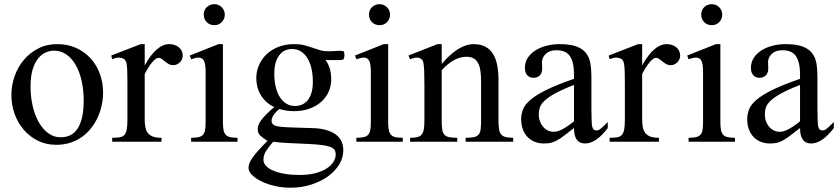

<svg xmlns="http://www.w3.org/2000/svg" viewBox="-20 -668 3951 905"><path d="M465.8 -231.9Q465.8 -203.1 459.7 -173.6Q453.6 -144 441.4 -116.7Q429.2 -89.4 410.6 -65.4Q392.1 -41.5 367.7 -23.7Q343.3 -5.9 312.5 4.4Q281.7 14.6 245.1 14.6Q198.2 14.6 159.4 -4.4Q120.6 -23.4 92.5 -55.7Q64.5 -87.9 49.1 -130.4Q33.7 -172.9 33.7 -219.2Q33.7 -264.6 48.6 -307.9Q63.5 -351.1 91.6 -384.8Q119.6 -418.5 159.7 -439.2Q199.7 -460 250 -460Q298.3 -460 337.9 -442.4Q377.4 -424.8 406 -394Q434.6 -363.3 450.2 -321.5Q465.8 -279.8 465.8 -231.9ZM374.5 -194.3Q374.5 -244.1 364.7 -287.1Q355 -330.1 336.9 -361.6Q318.8 -393.1 293 -411.1Q267.1 -429.2 234.9 -429.2Q215.8 -429.2 196 -420.9Q176.3 -412.6 160.2 -393.1Q144 -373.5 134 -341.1Q124 -308.6 124 -259.8Q124 -211.9 134 -168.5Q144 -125 162.6 -92.3Q181.2 -59.6 207.3 -40.3Q233.4 -21 265.6 -21Q290 -21 310.1 -30Q330.1 -39.1 344.2 -59.6Q358.4 -80.1 366.5 -113.3Q374.5 -146.5 374.5 -194.3Z M841.3 -406.2Q841.3 -397.5 837.9 -389.2Q834.5 -380.9 828.4 -374.8Q822.3 -368.7 814.2 -364.7Q806.2 -360.8 796.9 -360.8Q784.7 -360.8 775.1 -366.2Q765.6 -371.6 757.8 -378.2Q750 -384.8 742.7 -390.1Q735.4 -395.5 727.5 -395.5Q715.3 -395.5 698 -375.2Q680.7 -355 662.1 -319.3V-104Q662.1 -83 665.5 -66.9Q668.9 -50.8 677.7 -40Q686.5 -29.3 701.9 -23.9Q717.3 -18.6 741.2 -18.6V0H508.8V-18.6Q529.8 -18.6 543.7 -20.8Q557.6 -22.9 565.7 -31.2Q573.7 -39.6 577.1 -56.2Q580.6 -72.8 580.6 -101.1V-274.4Q580.6 -309.6 579.8 -330.3Q579.1 -351.1 577.4 -362.8Q575.7 -374.5 572.8 -379.9Q569.8 -385.3 565.9 -389.6Q555.2 -395.5 542.2 -396.5Q529.3 -397.5 508.8 -388.7L504.4 -406.2L643.1 -460H662.1V-359.9Q717.8 -460 777.8 -460Q791 -460 802.7 -456.1Q814.5 -452.1 823 -445.1Q831.5 -438 836.4 -428Q841.3 -418 841.3 -406.2Z M1039.6 -599.6Q1039.6 -578.6 1025.6 -564Q1011.7 -549.3 990.2 -549.3Q968.8 -549.3 954.6 -563.5Q940.4 -577.6 940.4 -599.6Q940.4 -610.4 944.3 -619.4Q948.2 -628.4 955.1 -634.8Q961.9 -641.1 970.9 -644.8Q980 -648.4 990.2 -648.4Q1000.5 -648.4 1009.5 -644.5Q1018.6 -640.6 1025.1 -634Q1031.7 -627.4 1035.6 -618.7Q1039.6 -609.9 1039.6 -599.6ZM880.9 0V-18.6Q901.9 -18.6 915.3 -21.5Q928.7 -24.4 936.3 -32.5Q943.8 -40.5 946.5 -54.9Q949.2 -69.3 949.2 -91.8V-331.1Q949.2 -363.3 942.1 -379.9Q935.1 -396.5 915.5 -396.5Q908.7 -396.5 900.4 -394.5Q892.1 -392.6 880.9 -388.7L874.5 -406.2L1009.8 -460H1030.8V-91.8Q1030.8 -69.3 1033.7 -54.9Q1036.6 -40.5 1044.2 -32.5Q1051.8 -24.4 1065.2 -21.5Q1078.6 -18.6 1099.6 -18.6V0Z M1603.5 -407.7Q1603.5 -405.3 1602.5 -398.7Q1601.6 -392.1 1599.1 -388.7Q1596.7 -386.7 1592.5 -386Q1588.4 -385.3 1583.5 -384.8Q1578.1 -384.3 1571.8 -384.8H1514.6Q1527.3 -367.7 1534.2 -345.5Q1541 -323.2 1541 -295.4Q1541.5 -264.6 1529.8 -237.3Q1518.1 -210 1495.4 -189.2Q1472.7 -168.5 1439.9 -156.2Q1407.2 -144 1365.2 -144Q1348.1 -144 1331.1 -146.5Q1314 -148.9 1296.9 -154.3Q1287.1 -147 1278.3 -137.2Q1269.5 -127.4 1264.6 -117.4Q1259.8 -107.4 1260 -97.9Q1260.3 -88.4 1267.6 -81.5Q1270.5 -78.6 1274.7 -76.7Q1278.8 -74.7 1286.1 -73Q1293.5 -71.3 1305.2 -70.1Q1316.9 -68.8 1335.2 -68.1Q1353.5 -67.4 1379.6 -66.4Q1405.8 -65.4 1441.9 -64.5Q1450.7 -64.5 1465.6 -63.7Q1480.5 -63 1498 -59.8Q1515.6 -56.6 1533.2 -50Q1550.8 -43.5 1565.4 -32Q1580.1 -20.5 1589.1 -2.4Q1598.1 15.6 1598.1 41.5Q1598.1 75.2 1579.1 106.7Q1560.1 138.2 1526.4 162.8Q1492.7 187.5 1447 202.1Q1401.4 216.8 1347.7 216.8Q1310.5 216.8 1275.1 208.5Q1239.7 200.2 1212.4 187Q1185.1 173.8 1168.2 157Q1151.4 140.1 1151.4 123Q1151.4 113.3 1155.5 102.1Q1159.7 90.8 1169.7 76.2Q1179.7 61.5 1197 42Q1214.4 22.5 1240.7 -3.9Q1218.3 -18.1 1206.5 -29.3Q1194.8 -40.5 1194.8 -57.6Q1194.8 -66.4 1197.5 -75.9Q1200.2 -85.4 1208.5 -97.7Q1216.8 -109.9 1232.2 -126Q1247.6 -142.1 1272.9 -163.6Q1251.5 -172.9 1235.6 -187.7Q1219.7 -202.6 1209 -220.5Q1198.2 -238.3 1193.1 -258.5Q1188 -278.8 1188 -299.3Q1188 -330.6 1200.2 -359.6Q1212.4 -388.7 1235.1 -410.9Q1257.8 -433.1 1291 -446.5Q1324.2 -460 1365.7 -460Q1394.5 -460 1415 -454.6Q1435.5 -449.2 1452.9 -443.1Q1470.2 -437 1487.8 -431.6Q1505.4 -426.3 1528.3 -426.3Q1543.5 -426.3 1553.5 -427Q1563.5 -427.7 1570.8 -428.2Q1578.1 -428.7 1584 -428.7Q1590.3 -428.7 1597.2 -427.2Q1603.5 -425.8 1603.5 -407.7ZM1454.6 -282.7Q1454.6 -317.4 1448 -345.7Q1441.4 -374 1428.7 -394.3Q1416 -414.6 1398.2 -425.8Q1380.4 -437 1357.4 -437Q1339.8 -437 1324.5 -430.4Q1309.1 -423.8 1297.6 -409.4Q1286.1 -395 1279.5 -373Q1272.9 -351.1 1272.9 -320.3Q1272.9 -287.1 1279.5 -259.3Q1286.1 -231.4 1298.6 -211.2Q1311 -190.9 1329.1 -179.7Q1347.2 -168.5 1370.6 -168.5Q1388.2 -168.5 1403.6 -175Q1418.9 -181.6 1430.4 -195.6Q1441.9 -209.5 1448.2 -231Q1454.6 -252.4 1454.6 -282.7ZM1562.5 59.6Q1562.5 47.9 1557.4 39.3Q1552.2 30.8 1538.3 25.1Q1524.4 19.5 1500.2 16.1Q1476.1 12.7 1437.5 10.7Q1382.3 8.3 1339.8 6.3Q1297.4 4.4 1267.6 0Q1246.6 24.4 1234.1 43.7Q1221.7 63 1221.7 85.4Q1221.7 101.1 1233.9 114Q1246.1 127 1268.6 136.5Q1291 146 1322 151.4Q1353 156.7 1390.6 156.7Q1434.6 156.7 1466.8 148.2Q1499 139.6 1520.3 125.7Q1541.5 111.8 1552 94.5Q1562.5 77.1 1562.5 59.6Z M1818.4 -599.6Q1818.4 -578.6 1804.4 -564Q1790.5 -549.3 1769 -549.3Q1747.6 -549.3 1733.4 -563.5Q1719.2 -577.6 1719.2 -599.6Q1719.2 -610.4 1723.1 -619.4Q1727.1 -628.4 1733.9 -634.8Q1740.7 -641.1 1749.8 -644.8Q1758.8 -648.4 1769 -648.4Q1779.3 -648.4 1788.3 -644.5Q1797.4 -640.6 1804 -634Q1810.5 -627.4 1814.5 -618.7Q1818.4 -609.9 1818.4 -599.6ZM1659.7 0V-18.6Q1680.7 -18.6 1694.1 -21.5Q1707.5 -24.4 1715.1 -32.5Q1722.7 -40.5 1725.3 -54.9Q1728 -69.3 1728 -91.8V-331.1Q1728 -363.3 1720.9 -379.9Q1713.9 -396.5 1694.3 -396.5Q1687.5 -396.5 1679.2 -394.5Q1670.9 -392.6 1659.7 -388.7L1653.3 -406.2L1788.6 -460H1809.6V-91.8Q1809.6 -69.3 1812.5 -54.9Q1815.4 -40.5 1823 -32.5Q1830.6 -24.4 1844 -21.5Q1857.4 -18.6 1878.4 -18.6V0Z M2174.8 0V-18.6Q2199.7 -18.6 2214.1 -21.7Q2228.5 -24.9 2236.1 -33.9Q2243.7 -43 2245.6 -59.1Q2247.6 -75.2 2247.6 -101.1V-283.7Q2247.6 -314 2244.1 -336.2Q2240.7 -358.4 2232.4 -372.6Q2224.1 -386.7 2210.9 -393.6Q2197.8 -400.4 2177.7 -400.4Q2149.4 -400.4 2120.4 -384.8Q2091.3 -369.1 2062 -336.9V-101.1Q2062 -74.7 2064.2 -58.6Q2066.4 -42.5 2074.2 -33.7Q2082 -24.9 2096.4 -21.7Q2110.8 -18.6 2135.3 -18.6V0H1913.1V-18.6Q1934.1 -18.6 1947.3 -21.7Q1960.4 -24.9 1967.8 -34.2Q1975.1 -43.5 1977.8 -59.6Q1980.5 -75.7 1980.5 -101.1V-267.6Q1980.5 -307.6 1979.5 -330.6Q1978.5 -353.5 1976.8 -365.7Q1975.1 -377.9 1972.4 -382.3Q1969.7 -386.7 1965.8 -389.6Q1949.7 -403.8 1913.1 -388.7L1905.3 -406.2L2042 -460H2062V-366.7Q2141.6 -460 2212.4 -460Q2245.1 -460 2267.6 -448Q2290 -436 2303.7 -414.1Q2317.4 -392.1 2323.5 -361.3Q2329.6 -330.6 2329.6 -293V-101.1Q2329.6 -76.2 2332 -60.1Q2334.5 -43.9 2341.8 -34.9Q2349.1 -25.9 2362.8 -22.2Q2376.5 -18.6 2398.9 -18.6V0Z M2844.7 -64.5Q2789.6 8.3 2737.8 8.3Q2727.1 8.3 2717.5 4.9Q2708 1.5 2700.9 -6.8Q2693.8 -15.1 2689.7 -29.1Q2685.5 -43 2685.5 -64.5Q2656.2 -41.5 2637 -27.1Q2617.7 -12.7 2602.8 -4.9Q2587.9 2.9 2574.5 5.6Q2561 8.3 2543.5 8.3Q2519.5 8.3 2500 0.2Q2480.5 -7.8 2466.3 -22.7Q2452.1 -37.6 2444.3 -58.8Q2436.5 -80.1 2436.5 -106Q2436.5 -130.9 2445.6 -153.3Q2454.6 -175.8 2481.4 -198.5Q2508.3 -221.2 2557.1 -245.1Q2606 -269 2685.5 -296.4V-314.9Q2685.5 -347.2 2680.4 -369.1Q2675.3 -391.1 2665 -405Q2654.8 -418.9 2639.2 -425Q2623.5 -431.2 2602.1 -431.2Q2571.3 -431.2 2553.7 -415.3Q2536.1 -399.4 2534.7 -376.5L2535.6 -347.2Q2536.6 -326.2 2525.1 -313.7Q2513.7 -301.3 2495.1 -301.3Q2475.6 -301.3 2464.8 -313.7Q2454.1 -326.2 2454.1 -348.1Q2454.1 -374.5 2467.5 -395.3Q2481 -416 2503.7 -430.4Q2526.4 -444.8 2555.9 -452.4Q2585.4 -460 2617.7 -460Q2666 -460 2695.6 -449.5Q2725.1 -439 2741.2 -419.2Q2757.3 -399.4 2762.5 -371.1Q2767.6 -342.8 2767.6 -307.6V-155.3Q2767.6 -124 2768.6 -104Q2769.5 -84 2770 -77.1Q2772.5 -64 2777.3 -58.6Q2782.2 -53.2 2791.5 -53.2Q2795.9 -53.2 2799.8 -54.4Q2803.7 -55.7 2809.1 -59.6Q2814.5 -63.5 2822.8 -71.3Q2831.1 -79.1 2844.7 -92.8ZM2685.5 -267.6Q2628.9 -245.6 2595.9 -227.3Q2563 -209 2545.9 -192.4Q2528.8 -175.8 2524.2 -160.4Q2519.5 -145 2519.5 -128.9Q2519.5 -111.3 2524.9 -96.7Q2530.3 -82 2539.3 -71Q2548.3 -60.1 2560.8 -53.7Q2573.2 -47.4 2587.4 -46.9Q2606.4 -45.9 2630.6 -58.6Q2654.8 -71.3 2685.5 -96.2Z M3186 -406.2Q3186 -397.5 3182.6 -389.2Q3179.2 -380.9 3173.1 -374.8Q3167 -368.7 3158.9 -364.7Q3150.9 -360.8 3141.6 -360.8Q3129.4 -360.8 3119.9 -366.2Q3110.4 -371.6 3102.5 -378.2Q3094.7 -384.8 3087.4 -390.1Q3080.1 -395.5 3072.3 -395.5Q3060.1 -395.5 3042.7 -375.2Q3025.4 -355 3006.8 -319.3V-104Q3006.8 -83 3010.3 -66.9Q3013.7 -50.8 3022.5 -40Q3031.2 -29.3 3046.6 -23.9Q3062 -18.6 3085.9 -18.6V0H2853.5V-18.6Q2874.5 -18.6 2888.4 -20.8Q2902.3 -22.9 2910.4 -31.2Q2918.5 -39.6 2921.9 -56.2Q2925.3 -72.8 2925.3 -101.1V-274.4Q2925.3 -309.6 2924.6 -330.3Q2923.8 -351.1 2922.1 -362.8Q2920.4 -374.5 2917.5 -379.9Q2914.6 -385.3 2910.6 -389.6Q2899.9 -395.5 2887 -396.5Q2874 -397.5 2853.5 -388.7L2849.1 -406.2L2987.8 -460H3006.8V-359.9Q3062.5 -460 3122.6 -460Q3135.7 -460 3147.5 -456.1Q3159.2 -452.1 3167.7 -445.1Q3176.3 -438 3181.2 -428Q3186 -418 3186 -406.2Z M3384.3 -599.6Q3384.3 -578.6 3370.4 -564Q3356.4 -549.3 3335 -549.3Q3313.5 -549.3 3299.3 -563.5Q3285.2 -577.6 3285.2 -599.6Q3285.2 -610.4 3289.1 -619.4Q3293 -628.4 3299.8 -634.8Q3306.6 -641.1 3315.7 -644.8Q3324.7 -648.4 3335 -648.4Q3345.2 -648.4 3354.2 -644.5Q3363.3 -640.6 3369.9 -634Q3376.5 -627.4 3380.4 -618.7Q3384.3 -609.9 3384.3 -599.6ZM3225.6 0V-18.6Q3246.6 -18.6 3260 -21.5Q3273.4 -24.4 3281 -32.5Q3288.6 -40.5 3291.3 -54.9Q3293.9 -69.3 3293.9 -91.8V-331.1Q3293.9 -363.3 3286.9 -379.9Q3279.8 -396.5 3260.3 -396.5Q3253.4 -396.5 3245.1 -394.5Q3236.8 -392.6 3225.6 -388.7L3219.2 -406.2L3354.5 -460H3375.5V-91.8Q3375.5 -69.3 3378.4 -54.9Q3381.3 -40.5 3388.9 -32.5Q3396.5 -24.4 3409.9 -21.5Q3423.3 -18.6 3444.3 -18.6V0Z M3910.2 -64.5Q3855 8.3 3803.2 8.3Q3792.5 8.3 3783 4.9Q3773.4 1.5 3766.4 -6.8Q3759.3 -15.1 3755.1 -29.1Q3751 -43 3751 -64.5Q3721.7 -41.5 3702.4 -27.1Q3683.1 -12.7 3668.2 -4.9Q3653.3 2.9 3639.9 5.6Q3626.5 8.3 3608.9 8.3Q3585 8.3 3565.4 0.2Q3545.9 -7.8 3531.7 -22.7Q3517.6 -37.6 3509.8 -58.8Q3502 -80.1 3502 -106Q3502 -130.9 3511 -153.3Q3520 -175.8 3546.9 -198.5Q3573.7 -221.2 3622.6 -245.1Q3671.4 -269 3751 -296.4V-314.9Q3751 -347.2 3745.8 -369.1Q3740.7 -391.1 3730.5 -405Q3720.2 -418.9 3704.6 -425Q3689 -431.2 3667.5 -431.2Q3636.7 -431.2 3619.1 -415.3Q3601.6 -399.4 3600.1 -376.5L3601.1 -347.2Q3602.1 -326.2 3590.6 -313.7Q3579.1 -301.3 3560.5 -301.3Q3541 -301.3 3530.3 -313.7Q3519.5 -326.2 3519.5 -348.1Q3519.5 -374.5 3533 -395.3Q3546.4 -416 3569.1 -430.4Q3591.8 -444.8 3621.3 -452.4Q3650.9 -460 3683.1 -460Q3731.4 -460 3761 -449.5Q3790.5 -439 3806.6 -419.2Q3822.8 -399.4 3827.9 -371.1Q3833 -342.8 3833 -307.6V-155.3Q3833 -124 3834 -104Q3835 -84 3835.4 -77.1Q3837.9 -64 3842.8 -58.6Q3847.7 -53.2 3856.9 -53.2Q3861.3 -53.2 3865.2 -54.4Q3869.1 -55.7 3874.5 -59.6Q3879.9 -63.5 3888.2 -71.3Q3896.5 -79.1 3910.2 -92.8ZM3751 -267.6Q3694.3 -245.6 3661.4 -227.3Q3628.4 -209 3611.3 -192.4Q3594.2 -175.8 3589.6 -160.4Q3585 -145 3585 -128.9Q3585 -111.3 3590.3 -96.7Q3595.7 -82 3604.7 -71Q3613.8 -60.1 3626.2 -53.7Q3638.7 -47.4 3652.8 -46.9Q3671.9 -45.9 3696 -58.6Q3720.2 -71.3 3751 -96.2Z"/></svg>

Font: Doulos SIL Eur
Style: Regular
Weight: 400
Designer: Walt Agee, Victor Gaultney, Peter Martin, Debbi Hosken, Becca Hirsbrunner
Foundry: SIL International
Version: Version 5.000